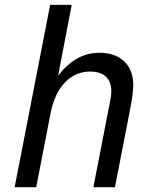

<svg xmlns="http://www.w3.org/2000/svg" viewBox="-20 -780 642 800"><path d="M41 0H130.9L190.9 -309.1C212.4 -418.5 273.4 -481.9 356 -481.9C412.6 -481.9 443.8 -452.1 443.8 -400.9C443.8 -386.7 441.4 -369.1 436.5 -346.2C436 -342.8 435.5 -340.8 435.1 -339.4L369.1 0H459L524.9 -338.9C531.2 -372.6 535.2 -404.3 535.2 -426.8C535.2 -510.3 480.5 -560.1 395 -560.1C328.1 -560.1 272.9 -529.8 222.2 -464.8L278.8 -759.8H189Z"/></svg>

Font: Hack
Style: Oblique
Weight: 400
Italic angle: -12°
Monospace: yes
Designer: Christopher Simpkins
Foundry: Christopher Simpkins
Version: Version 2.010